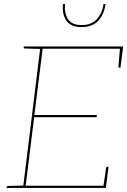

<svg xmlns="http://www.w3.org/2000/svg" viewBox="-20 -930 629 950"><path d="M94 0 180 -700H589L588 -689H191L150 -361H459L458 -350H149L107 -11H505L504 0ZM491 -5 505 -98Q505 -100 507 -102.5Q509 -105 511 -105H517L505 -11ZM574 -695 588 -689 576 -595H570Q568 -595 567 -597.5Q566 -600 566 -602ZM183 -700 180 -688 104 -690Q101 -690 99 -691.5Q97 -693 97 -695L98 -700ZM12 0 13 -5Q13 -7 15.5 -8.5Q18 -10 20 -10L97 -12V0ZM383 -796Q330 -796 308 -828.5Q286 -861 292 -910H302Q297 -868 315.5 -837Q334 -806 384 -806Q434 -806 460.5 -836.5Q487 -867 492 -910H502Q496 -861 467 -828.5Q438 -796 383 -796Z"/></svg>

Font: Aleo Thin
Style: Italic
Weight: 250
Italic angle: -7°
Designer: Alessio Laiso
Foundry: Alessio Laiso
Version: Version 2.001;gftools[0.9.29]